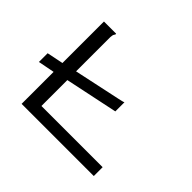

<svg xmlns="http://www.w3.org/2000/svg" viewBox="-139 -825 1027 1027"><g transform="rotate(45 375.0 -311.5)"><path d="M123 0V-242L30 -224V-290L123 -309V-623H213Q216 -623 216 -621Q216 -617 211.5 -611Q207 -605 206 -589V-329L468 -385Q480 -388 490 -390Q500 -392 506 -395V-326L206 -263V-67H669V0Z"/></g></svg>

Font: Inconsolata ExtraExpanded
Style: Regular
Weight: 400
Width: 8
Monospace: yes
Designer: Raph Levien, Cyreal, Brenton Simpson
Foundry: Raph Levien, Cyreal, Google
Version: Version 3.000; ttfautohint (v1.8.2.53-6de2)